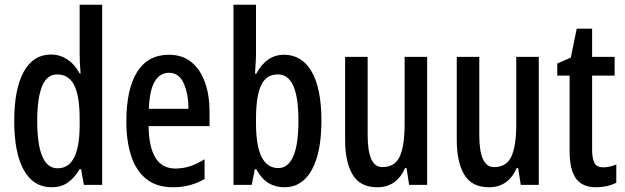

<svg xmlns="http://www.w3.org/2000/svg" viewBox="-20 -780 2636 810"><path d="M198 10Q121 10 80.5 -62.5Q40 -135 40 -270Q40 -404 80 -477Q120 -550 195 -550Q232 -550 263.5 -529.5Q295 -509 316 -470H320Q318 -495 317 -514Q316 -533 316 -550V-760H411V0H334L322 -66H316Q293 -28 265 -9Q237 10 198 10ZM223 -70Q315 -70 316 -248V-278Q316 -375 293 -420.5Q270 -466 221 -466Q178 -466 157.5 -416Q137 -366 137 -270Q137 -70 223 -70Z M693 -549Q750 -549 788 -517.5Q826 -486 845 -432Q864 -378 864 -309V-248H607Q609 -69 720 -69Q751 -69 781 -78.5Q811 -88 843 -108V-25Q784 10 711 10Q640 10 596.5 -25.5Q553 -61 533 -123.5Q513 -186 513 -266Q513 -404 558.5 -476.5Q604 -549 693 -549ZM693 -473Q655 -473 633 -436.5Q611 -400 608 -321H775Q775 -384 755 -428.5Q735 -473 693 -473Z M1060 -551Q1060 -535 1058.5 -514Q1057 -493 1056 -469H1061Q1104 -549 1178 -549Q1254 -549 1295 -477.5Q1336 -406 1336 -271Q1336 -137 1295.5 -63.5Q1255 10 1180 10Q1142 10 1113 -7.5Q1084 -25 1061 -66H1055L1042 0H965V-760H1060ZM1153 -466Q1116 -466 1096 -442.5Q1076 -419 1068 -377Q1060 -335 1060 -281V-260Q1060 -71 1154 -71Q1195 -71 1217 -120Q1239 -169 1239 -272Q1239 -466 1153 -466Z M1782 -540V0H1706L1695 -71H1689Q1653 10 1572 10Q1499 10 1467.5 -43.5Q1436 -97 1436 -188V-540H1531V-210Q1531 -75 1593 -75Q1646 -75 1666.5 -120Q1687 -165 1687 -256V-540Z M2253 -540V0H2177L2166 -71H2160Q2124 10 2043 10Q1970 10 1938.5 -43.5Q1907 -97 1907 -188V-540H2002V-210Q2002 -75 2064 -75Q2117 -75 2137.5 -120Q2158 -165 2158 -256V-540Z M2525 -74Q2538 -74 2551.5 -77Q2565 -80 2580 -86V-9Q2542 10 2495 10Q2436 10 2409.5 -27.5Q2383 -65 2383 -142V-461H2331V-512L2388 -537L2413 -659H2478V-540H2573V-461H2478V-148Q2478 -111 2488 -92.5Q2498 -74 2525 -74Z"/></svg>

Font: Noto Sans Kannada ExtraCondensed Medium
Style: Regular
Weight: 500
Width: 2
Designer: Jelle Bosma - Monotype Design Team
Foundry: Monotype Imaging Inc.
Version: Version 2.005; ttfautohint (v1.8.4.7-5d5b)